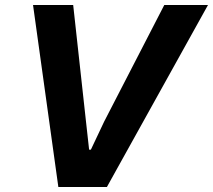

<svg xmlns="http://www.w3.org/2000/svg" viewBox="-20 -749 853 769"><path d="M213.7 0 112.3 -729H273.1L324.7 -259.7L336.9 -149.6H344L397.1 -261.9L638 -729H813.1L408.1 0Z"/></svg>

Font: Mona Sans
Style: Italic
Weight: 200
Italic angle: -11.6951°
Designer: Deni Anggara
Foundry: GitHub
Version: Version 2.000